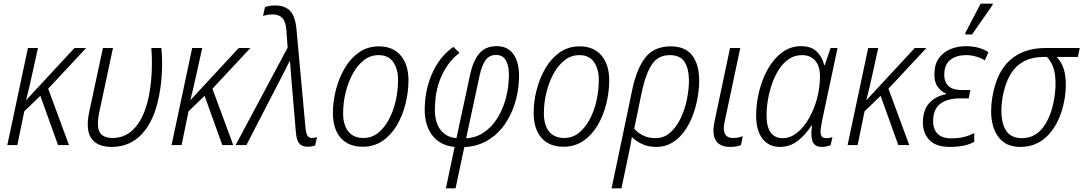

<svg xmlns="http://www.w3.org/2000/svg" viewBox="-20 -795 5936 1052"><path d="M20 0 133 -532H188L156 -387Q148 -350 139.5 -314Q131 -278 123 -247H124L388 -532H452L244 -309L358 0H298L201 -270L113 -185L75 0Z M592 10Q514 10 481 -36Q448 -82 469 -183L544 -532H599L525 -185Q508 -107 525 -73Q542 -39 598 -39Q671 -39 722 -98Q773 -157 796 -270Q809 -339 811.5 -408.5Q814 -478 809 -532H864Q870 -478 867.5 -408.5Q865 -339 851 -267Q824 -131 757.5 -60.5Q691 10 592 10Z M920 0 1033 -532H1088L1056 -387Q1048 -350 1039.5 -314Q1031 -278 1023 -247H1024L1288 -532H1352L1144 -309L1258 0H1198L1101 -270L1013 -185L975 0Z M1667 9Q1634 9 1619 -10Q1604 -29 1601 -73L1578 -343Q1576 -378 1573 -407Q1570 -436 1569 -459H1566Q1556 -437 1542.5 -411Q1529 -385 1517 -362L1330 0H1271L1556 -534L1549 -632Q1545 -678 1526.5 -697Q1508 -716 1472 -716Q1457 -716 1444 -713.5Q1431 -711 1421 -708L1432 -756Q1442 -760 1456 -762.5Q1470 -765 1488 -765Q1541 -765 1569 -736Q1597 -707 1604 -639L1654 -93Q1657 -62 1665.5 -50.5Q1674 -39 1690 -39Q1698 -39 1705 -40.5Q1712 -42 1717 -44L1707 2Q1699 5 1689 7Q1679 9 1667 9Z M1968 9Q1889 9 1846.5 -40Q1804 -89 1804 -176Q1804 -239 1820.5 -303Q1837 -367 1868.5 -421Q1900 -475 1947 -508Q1994 -541 2056 -541Q2133 -541 2175.5 -491Q2218 -441 2218 -355Q2218 -291 2202 -226.5Q2186 -162 2154.5 -108.5Q2123 -55 2076 -23Q2029 9 1968 9ZM1972 -39Q2016 -39 2050.5 -66Q2085 -93 2110 -139Q2135 -185 2148 -242Q2161 -299 2161 -358Q2161 -416 2135 -454.5Q2109 -493 2054 -493Q2009 -493 1973 -464.5Q1937 -436 1912 -389.5Q1887 -343 1873.5 -287Q1860 -231 1860 -175Q1860 -110 1888.5 -74.5Q1917 -39 1972 -39Z M2423 237 2471 10Q2387 2 2344 -59.5Q2301 -121 2308 -222Q2313 -320 2353.5 -404.5Q2394 -489 2464 -538L2498 -505Q2441 -464 2404.5 -389.5Q2368 -315 2364 -225Q2357 -139 2388.5 -91Q2420 -43 2481 -38L2556 -387Q2572 -461 2605.5 -501.5Q2639 -542 2702 -542Q2767 -542 2798 -491Q2829 -440 2823 -352Q2820 -288 2800 -225Q2780 -162 2743 -110Q2706 -58 2651.5 -25.5Q2597 7 2524 11L2476 237ZM2534 -37Q2591 -41 2633.5 -71Q2676 -101 2704.5 -146.5Q2733 -192 2748.5 -245.5Q2764 -299 2767 -351Q2773 -419 2756 -456.5Q2739 -494 2698 -494Q2661 -494 2640.5 -465.5Q2620 -437 2608 -382Z M3068 9Q2989 9 2946.5 -40Q2904 -89 2904 -176Q2904 -239 2920.5 -303Q2937 -367 2968.5 -421Q3000 -475 3047 -508Q3094 -541 3156 -541Q3233 -541 3275.5 -491Q3318 -441 3318 -355Q3318 -291 3302 -226.5Q3286 -162 3254.5 -108.5Q3223 -55 3176 -23Q3129 9 3068 9ZM3072 -39Q3116 -39 3150.5 -66Q3185 -93 3210 -139Q3235 -185 3248 -242Q3261 -299 3261 -358Q3261 -416 3235 -454.5Q3209 -493 3154 -493Q3109 -493 3073 -464.5Q3037 -436 3012 -389.5Q2987 -343 2973.5 -287Q2960 -231 2960 -175Q2960 -110 2988.5 -74.5Q3017 -39 3072 -39Z M3445 -307Q3468 -417 3515.5 -479Q3563 -541 3655 -541Q3733 -541 3771.5 -493Q3810 -445 3811 -355Q3811 -311 3802.5 -261Q3794 -211 3776 -163Q3758 -115 3730 -76Q3702 -37 3663.5 -13.5Q3625 10 3576 10Q3531 10 3497.5 -6Q3464 -22 3442 -44Q3438 -17 3433 8.5Q3428 34 3422 61L3385 237H3331ZM3572 -38Q3617 -38 3651.5 -68Q3686 -98 3709 -146Q3732 -194 3743.5 -249.5Q3755 -305 3755 -355Q3754 -421 3730 -457Q3706 -493 3650 -493Q3586 -493 3552 -442Q3518 -391 3497 -293L3455 -90Q3473 -68 3503 -53Q3533 -38 3572 -38Z M3980 10Q3936 10 3912.5 -12.5Q3889 -35 3889 -80Q3889 -102 3895 -129L3980 -532H4036L3951 -131Q3946 -109 3946 -92Q3946 -39 3996 -39Q4025 -39 4050 -49L4040 0Q4029 5 4014 7.5Q3999 10 3980 10Z M4253 10Q4193 10 4158 -34.5Q4123 -79 4123 -163Q4123 -226 4139 -292.5Q4155 -359 4186.5 -415.5Q4218 -472 4264 -507Q4310 -542 4370 -542Q4424 -542 4454.5 -513Q4485 -484 4496 -438H4499L4531 -532H4569L4485 -137Q4482 -119 4479 -103Q4476 -87 4476 -74Q4476 -57 4482.5 -47.5Q4489 -38 4507 -38Q4514 -38 4522.5 -39Q4531 -40 4541 -44L4531 1Q4522 4 4509 7Q4496 10 4486 10Q4443 10 4432 -20.5Q4421 -51 4429 -107H4426Q4396 -59 4352.5 -24.5Q4309 10 4253 10ZM4269 -38Q4310 -38 4346.5 -67Q4383 -96 4410.5 -143.5Q4438 -191 4454 -245Q4465 -285 4469 -318.5Q4473 -352 4473 -375Q4473 -433 4446.5 -463Q4420 -493 4374 -493Q4334 -493 4302.5 -471.5Q4271 -450 4248 -414.5Q4225 -379 4210 -335.5Q4195 -292 4187.5 -247.5Q4180 -203 4180 -164Q4180 -38 4269 -38Z M4624 0 4737 -532H4792L4760 -387Q4752 -350 4743.5 -314Q4735 -278 4727 -247H4728L4992 -532H5056L4848 -309L4962 0H4902L4805 -270L4717 -185L4679 0Z M5184 10Q5104 10 5068.5 -32Q5033 -74 5037 -135Q5040 -199 5075 -234Q5110 -269 5164 -279V-282Q5133 -295 5115 -323.5Q5097 -352 5100 -397Q5102 -448 5127 -480Q5152 -512 5190.5 -527Q5229 -542 5272 -542Q5346 -542 5396 -509L5376 -464Q5358 -476 5330 -484.5Q5302 -493 5274 -493Q5222 -493 5189 -468.5Q5156 -444 5154 -393Q5151 -353 5173 -327.5Q5195 -302 5249 -302H5297L5288 -256H5240Q5174 -256 5135 -228.5Q5096 -201 5093 -141Q5090 -94 5114 -65.5Q5138 -37 5193 -37Q5230 -37 5259.5 -44Q5289 -51 5318 -66V-18Q5296 -5 5262 2.5Q5228 10 5184 10ZM5269 -606 5270 -616 5353 -775H5420L5418 -767L5306 -606Z M5570 10Q5507 10 5468.5 -25Q5430 -60 5417 -121.5Q5404 -183 5417 -262Q5440 -400 5514.5 -466Q5589 -532 5708 -532H5896L5886 -483H5770Q5807 -443 5816 -384Q5825 -325 5813 -252Q5792 -133 5729.5 -61.5Q5667 10 5570 10ZM5579 -38Q5650 -38 5694.5 -96Q5739 -154 5756 -253Q5768 -322 5761 -381.5Q5754 -441 5717 -483H5699Q5604 -483 5548.5 -428.5Q5493 -374 5473 -260Q5457 -160 5482 -99Q5507 -38 5579 -38Z"/></svg>

Font: Noto Sans SemiCondensed Light
Style: Italic
Weight: 300
Width: 4
Italic angle: -12°
Designer: Monotype Design Team
Foundry: Monotype Imaging Inc.
Version: Version 2.013; ttfautohint (v1.8.4.7-5d5b)